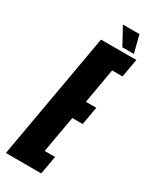

<svg xmlns="http://www.w3.org/2000/svg" viewBox="-245 -838 714 889"><g transform="rotate(30 112.0 -393.0)"><path d="M-42 0 77 -675H266L248.5 -577H193L160.5 -390.5H216L199 -294H143.5L109 -98H164.5L147 0ZM180.5 -693.5 130 -786H218.5L242 -693.5Z"/></g></svg>

Font: Anybody UltraCondensed Regular
Style: Bold Italic
Weight: 700
Width: 1
Italic angle: -10°
Designer: Tyler Finck
Foundry: Etcetera Type Company
Version: Version 1.010; ttfautohint (v1.8.3) -l 8 -r 50 -G 200 -x 14 